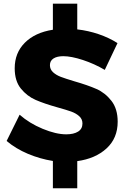

<svg xmlns="http://www.w3.org/2000/svg" viewBox="-20 -871 686 1046"><path d="M400.9 6.8V154.8H268.1V5.9Q197.3 -5.4 131.6 -33.2Q65.9 -61 16.1 -103L86.9 -246.1Q140.1 -199.2 212.6 -169.2Q285.2 -139.2 340.8 -139.2Q381.8 -139.2 405.5 -154.1Q429.2 -168.9 429.2 -198.2Q429.2 -222.2 411.6 -238Q394 -253.9 367.4 -263.4Q340.8 -272.9 293 -286.1Q221.2 -306.2 174.1 -326.7Q127 -347.2 93.5 -388.7Q60.1 -430.2 60.1 -499Q60.1 -583 115.5 -638.4Q170.9 -693.8 268.1 -709V-851.1H400.9V-710.9Q460.9 -704.1 518.1 -684.6Q575.2 -665 620.1 -636.2L550.8 -490.2Q494.6 -523.4 431.4 -544.2Q368.2 -564.9 325.2 -564.9Q291 -564.9 271.5 -552.5Q252 -540 252 -516.1Q252 -493.2 269 -477.5Q286.1 -461.9 311 -452.4Q335.9 -442.9 384.8 -428.2Q458 -407.2 505.6 -386.2Q553.2 -365.2 587.2 -321.5Q621.1 -277.8 621.1 -208Q621.1 -118.2 560.5 -62.5Q500 -6.8 400.9 6.8Z"/></svg>

Font: Argentum Sans
Style: Bold
Weight: 700
Designer: Julieta Ulanovsky (Modified by Cristiano Sobral)
Foundry: Julieta Ulanovsky
Version: Version 1.000; ttfautohint (v1.5.65-e2d9)